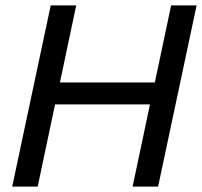

<svg xmlns="http://www.w3.org/2000/svg" viewBox="-20 -688 745 708"><path d="M25 0 167 -668H261L201 -384H551L611 -668H705L563 0H469L533 -303H183L119 0Z"/></svg>

Font: Atkinson Hyperlegible Next
Style: Italic
Weight: 400
Italic angle: -12°
Designer: Elliott Scott, Megan Eiswerth, Linus Boman, Theodore Petrosky, Letters from Sweden
Foundry: Applied Design Works, Letters from Sweden
Version: Version 2.001